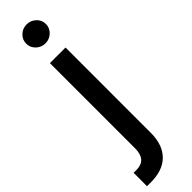

<svg xmlns="http://www.w3.org/2000/svg" viewBox="-346 -739 924 924"><g transform="rotate(-45 116.0 -276.5)"><path d="M71.4 -545.5H177.6V34.8Q177.6 116.8 133.3 160.9Q89.1 204.9 3.6 203.8H-17V112.2Q-12.1 112.6 -8.3 112.6Q-4.6 112.6 0 112.6Q38 112.6 54.7 92.3Q71.4 72.1 71.4 34.1ZM123.9 -627.8Q96.2 -627.8 76.5 -646.8Q56.8 -665.8 56.8 -692.5Q56.8 -719.1 76.5 -737.9Q96.2 -756.7 123.9 -756.7Q151.3 -756.7 171.2 -737.9Q191.1 -719.1 191.1 -692.5Q191.1 -665.8 171.2 -646.8Q151.3 -627.8 123.9 -627.8Z"/></g></svg>

Font: Inter UI Medium
Style: Regular
Weight: 500
Designer: Rasmus Andersson
Foundry: rsms
Version: 3.2;8d6f07862